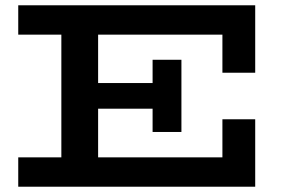

<svg xmlns="http://www.w3.org/2000/svg" viewBox="-20 -706 1077 726"><path d="M49 0V-111H821V-255H945V0ZM212 -61V-615H351V-61ZM265 -295V-392H618V-295ZM557 -207V-480H666V-207ZM821 -431V-575H49V-686H945V-431Z"/></svg>

Font: BioRhyme SemiExpanded
Style: Bold
Weight: 700
Width: 6
Designer: Aoife Mooney
Foundry: Aoife Mooney Type
Version: Version 1.600;gftools[0.9.33]